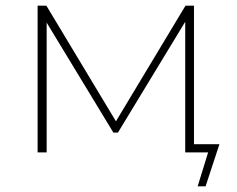

<svg xmlns="http://www.w3.org/2000/svg" viewBox="-20 -539 838 679"><path d="M756 -29 707 120H679L716 0H635V-462L397 -70H381L145 -459V0H113V-519H144L390 -110L636 -519H666V-29Z"/></svg>

Font: Montserrat Alternates ExLight
Style: Regular
Weight: 275
Designer: Julieta Ulanovsky
Foundry: Julieta Ulanovsky
Version: Version 7.200